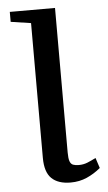

<svg xmlns="http://www.w3.org/2000/svg" viewBox="-54 -779 466 827"><g transform="rotate(-5 179.0 -365.5)"><path d="M218 12Q164 12 135.8 -15.2Q107.5 -42.5 107.5 -104.5V-687L20.5 -700V-743H216V-118Q216 -92 220.5 -79.8Q225 -67.5 234.5 -63.8Q244 -60 259.5 -60Q279.5 -60 296.8 -67Q314 -74 333.5 -84L348 -39.5Q320.5 -16.5 288.2 -2.2Q256 12 218 12Z"/></g></svg>

Font: Merriweather 48pt
Style: Regular
Weight: 400
Version: Version 2.100